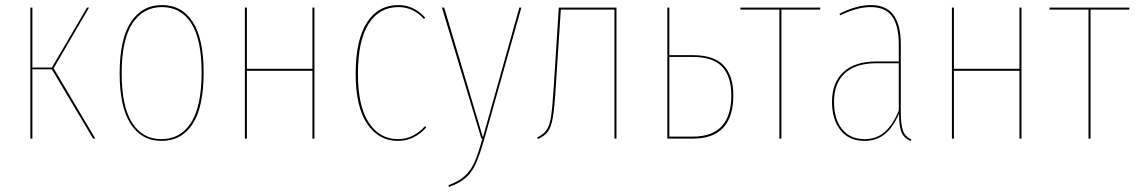

<svg xmlns="http://www.w3.org/2000/svg" viewBox="-20 -548 4496 759"><path d="M192 -278 357 0H348L185 -274H108V0H100V-518H108V-281H185L324 -518H332Z M785 -262Q785 -125 741.5 -58Q698 9 618 9Q540 9 496.5 -58Q453 -125 453 -258Q453 -394 497.5 -461Q542 -528 620 -528Q699 -528 742 -461.5Q785 -395 785 -262ZM461 -258Q461 -128 502 -63Q543 2 618 2Q694 2 735.5 -63.5Q777 -129 777 -262Q777 -392 736 -456Q695 -520 620 -520Q546 -520 503.5 -455.5Q461 -391 461 -258Z M1215 -268H956V0H948V-518H956V-276H1215V-518H1223V0H1215Z M1661 -478 1656 -473Q1614 -520 1555 -520Q1479 -520 1437 -453.5Q1395 -387 1395 -256Q1395 -128 1438 -63Q1481 2 1553 2Q1614 2 1660 -49L1665 -44Q1617 9 1553 9Q1477 9 1431.5 -58.5Q1386 -126 1386 -256Q1386 -390 1430.5 -459Q1475 -528 1555 -528Q1616 -528 1661 -478Z M1895 0Q1877 63 1862 97Q1847 131 1822.5 153.5Q1798 176 1755 191L1753 184Q1794 169 1817.5 147.5Q1841 126 1855.5 93.5Q1870 61 1887 0H1883L1727 -518H1736L1889 -5L2033 -518H2041Z M2417 -518V0H2409V-510H2197L2177 -204Q2172 -121 2165.5 -83.5Q2159 -46 2146.5 -28.5Q2134 -11 2106 2L2104 -5Q2129 -17 2141 -34.5Q2153 -52 2158.5 -88.5Q2164 -125 2169 -205L2189 -518Z M2879 -172Q2879 0 2719 0H2618V-518H2626V-330H2718Q2803 -330 2841 -289Q2879 -248 2879 -172ZM2871 -172Q2871 -245 2835 -284Q2799 -323 2718 -323H2626V-8H2719Q2871 -8 2871 -172Z M3222 -510H3069V0H3061V-510H2907V-518H3223Z M3583 3 3580 9Q3554 -1 3544 -24.5Q3534 -48 3534 -99Q3511 -45 3478 -18Q3445 9 3397 9Q3336 9 3302.5 -33.5Q3269 -76 3269 -145Q3269 -222 3314.5 -263.5Q3360 -305 3443 -305H3533V-374Q3533 -445 3507 -482.5Q3481 -520 3422 -520Q3367 -520 3301 -487L3299 -494Q3367 -528 3422 -528Q3484 -528 3512.5 -488.5Q3541 -449 3541 -374V-106Q3541 -54 3550 -30.5Q3559 -7 3583 3ZM3533 -111V-298H3444Q3363 -298 3320 -258.5Q3277 -219 3277 -145Q3277 -78 3308.5 -38Q3340 2 3398 2Q3445 2 3477.5 -26.5Q3510 -55 3533 -111Z M4010 -268H3751V0H3743V-518H3751V-276H4010V-518H4018V0H4010Z M4444 -510H4291V0H4283V-510H4129V-518H4445Z"/></svg>

Font: Fira Sans Compressed Eight
Style: Regular
Weight: 100
Width: 1
Designer: bBox Type GmbH & Carrois Corporate GbR & Edenspiekermann AG
Foundry: bBox Type GmbH & Carrois Corporate GbR & Edenspiekermann AG
Version: Version 4.301